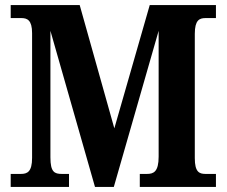

<svg xmlns="http://www.w3.org/2000/svg" viewBox="-20 -734 891 754"><path d="M22 0H251V-51H223C194 -51 178 -58 178 -116V-613L353 0H427L603 -613V-119C603 -59 583 -51 557 -51H529V0H828V-51H787C762 -51 745 -59 745 -113V-601C745 -655 763 -663 787 -663H828V-714H568L429 -230L293 -714H22V-663H64C87 -663 106 -655 106 -604V-114C106 -59 87 -51 62 -51H22Z"/></svg>

Font: Noto Serif Condensed
Style: Bold
Weight: 700
Width: 3
Designer: Monotype Design Team
Foundry: Monotype Imaging Inc.
Version: Version 2.015